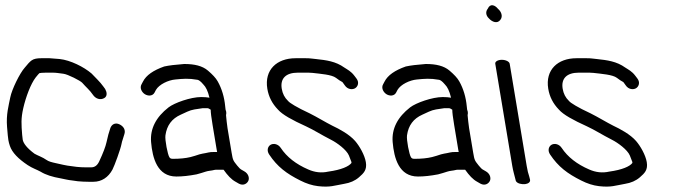

<svg xmlns="http://www.w3.org/2000/svg" viewBox="-20 -703 2570 732"><path d="M136.7 -481C121.5 -481 109.5 -479 100.8 -472.9C93.1 -467.5 85.1 -458.3 74.2 -444.9C55.1 -423.6 25.2 -362.3 19.2 -331.9C13 -300.2 3 -266.8 6.9 -219.1C9 -192.7 10.6 -176.5 11.9 -168.9C13.1 -161.7 15.2 -153.9 17.7 -146.7C26.1 -121.4 50 -97.3 85.5 -73.6C103.7 -61.5 120.6 -56.4 135.2 -48.2C154 -36.6 179.2 -28.5 213.2 -22.6C227 -20.2 238.2 -16.6 255.8 -14.9L275.7 -12.1L276 -12C290.7 -10.7 304.3 -10 317.1 -10H336.5C366.9 -10 392.9 -26.5 408.9 -56.7C416.8 -71.6 439.7 -134.9 443.1 -153.4C444.5 -160.9 446.1 -166.6 447.6 -170.3L447.7 -170.7L454.3 -192C456.3 -198 456.7 -205.6 453 -213C449.3 -220.3 442.8 -225.3 436.2 -228.6C418.5 -237.5 404.7 -227.9 400.2 -213.1C394.2 -193.6 392 -188.7 385.9 -160.1C382.6 -144.6 373.1 -119.4 358.1 -87.4C350.6 -71.7 340.7 -65 327.4 -65H307.9C296 -65 283.8 -65.6 272.6 -66.8L251.8 -69.6C242.6 -70.5 232.8 -72.1 220.9 -74.7L192.2 -81.1C176.9 -84.5 165.5 -87.3 157 -93.4C142.7 -103.7 124.1 -109.7 111.8 -116.8C83.1 -137.9 68.9 -156.7 66.6 -170.7C65.8 -175.5 65.1 -181.6 64.5 -188.9C61.4 -228.3 59.6 -250.8 68.7 -290.6C78.4 -333.1 97.3 -383.6 116.1 -407.8C123.2 -416.9 128.6 -422.7 130.4 -424.2C132.1 -424.7 141.5 -426 155.8 -426H177.5C196.1 -426 198.8 -424.5 221.8 -421.8C238.3 -419.9 286.8 -395.2 293.5 -387.4C307 -371.7 322.6 -359 333.8 -342.2C344.8 -325.6 363.3 -320.5 377.9 -329.3C390.1 -336.6 387.5 -352 381.2 -363.1L380.8 -363.9L374 -373.2C362.2 -390.4 339.9 -410.9 329.8 -422L329.1 -422.7L328.4 -423.3C300.1 -447.6 248.3 -473.8 207.3 -478L169.2 -481Z M729 -38.2 729.5 -38.3 747.5 -43.4C761 -47.4 768.4 -50.7 780.6 -52.1C793.9 -53.5 796.8 -56 805.3 -56H832.3C847.9 -34.2 861.7 -18.9 878.6 -9.8L890.6 -2.9C908.1 6.7 922.6 -3.3 927.1 -14.4C931.5 -25.5 926.5 -41.6 910.9 -50.1L898.6 -57.2L898.3 -57.4C897 -58.1 891.4 -62.6 884.4 -71.6C869.3 -90.8 868 -91 863.1 -120.5L847.4 -214.5C845.1 -228.6 843.1 -250.6 841.8 -263.2C841.4 -267.2 845.3 -271.8 839.9 -285.5C839.7 -288.9 839.4 -292.7 838.5 -298C835.3 -332.1 825.9 -364.8 809.8 -393.1C802.6 -405.9 790.2 -418.9 772.8 -433.8C751.5 -452.1 720.9 -459 683 -459H682.5L682.1 -459C648.3 -456.4 623.7 -453.5 606.9 -449.7L606.2 -449.6L605.6 -449.4C565.1 -435.1 537.3 -416.4 524.9 -391.6L519.7 -381.8C511.5 -367.9 520.5 -351.4 532.1 -344C543.6 -336.6 561.9 -335.6 569.4 -350.4L574.5 -360.2C586.7 -381.1 621.2 -397.6 648.8 -400C677.5 -402.7 698 -405 733.3 -398.7C737.2 -398 744.6 -393.8 754.7 -381.6L755.2 -381L755.7 -380.5C764.5 -371.7 772.3 -357 778.6 -330.6C770.6 -332 758.6 -333 747 -333C706.8 -333 645 -310.9 622.7 -293.7C575.3 -256.9 551.8 -212.7 556 -161.5C561.2 -99.8 580.1 -30 652.4 -30C675.4 -30 701 -32.8 729 -38.2ZM806 -133C806.6 -129.6 806.9 -127.8 807.8 -123.5H795.4C786.8 -123.5 780.2 -123.1 774.7 -121.7C756.3 -117.1 750.5 -118.8 723.2 -109L706.3 -104.2C687.3 -99.6 665.3 -97.5 639.2 -97.5C631.2 -97.5 628.5 -99.5 625.8 -103.6C619.2 -113.6 608.3 -169.3 610.7 -186.9C616 -225 635.2 -250.7 669.3 -265.9C676 -269 684.3 -272.8 694.3 -277.4C711.8 -285.6 729 -287 752.6 -290.5H771.3C772.9 -290.5 776.3 -289.8 783.3 -284.8C783.3 -274.2 785.7 -255.1 790.4 -227Z M1040 -284.9C1056.9 -265.7 1093.4 -245.5 1147 -221.2C1178.5 -206.6 1203.2 -189.9 1242.9 -169.7C1264.8 -158.6 1301.2 -132.1 1310.3 -110.1C1315.8 -96.9 1319 -88.3 1319.7 -85.8C1319.8 -84.8 1319.9 -84 1320 -81.8C1310.1 -68.4 1280.9 -55.6 1232.7 -48.9L1232.3 -48.8L1231.9 -48.8C1205.7 -42.9 1180.5 -45.7 1155.2 -56.9C1108.5 -77 1073.5 -104.4 1050.4 -139.1C1039.9 -154.9 1022.2 -157.2 1011.6 -151C1001.2 -144.9 995.8 -129.5 1006.3 -113.9C1037.3 -67.3 1072.3 -41.1 1124.9 -14.8C1147.9 -3.1 1170.2 4.1 1192.6 6.7C1239.1 12 1254.1 4.4 1291.9 -2.1C1314.4 -5.6 1333.5 -13.9 1348.5 -27C1367 -43.1 1379.7 -55.3 1374.8 -85C1370.2 -112.3 1350.4 -146.5 1334.1 -165.3C1311.9 -190.9 1273.4 -211.4 1247.2 -223.7C1222.8 -235.8 1189.3 -256.5 1160.6 -270.8C1111.5 -293.4 1083.8 -311.2 1079.2 -317.1L1078.5 -318L1077.7 -318.7C1065.2 -330.8 1057.4 -345.5 1054.2 -364.5C1047.7 -403.4 1069.3 -426 1115.8 -426H1155.6C1160.8 -426 1165.9 -425.7 1171.2 -425.1C1202.5 -421.4 1244.7 -418.6 1261 -406.1C1270.4 -398.9 1277.8 -393.9 1285.4 -390.1C1285.5 -389.9 1286.5 -388.9 1288 -386.7L1294.5 -377.7C1305.5 -361.1 1324.4 -360.4 1334.4 -366.9C1344 -373 1350.8 -388.4 1338.9 -403.9L1331.3 -413.9C1318.1 -431.5 1304.9 -437.4 1293 -445.3C1259.7 -469.3 1223.6 -473.7 1184.7 -477.9L1166.8 -479.9C1160.4 -480.7 1153.6 -481 1146.5 -481H1106.7C1035.6 -481 987.2 -436.9 999.2 -364.5C1004.2 -334.4 1017.2 -308.4 1040 -284.9Z M1650 -38.2 1650.5 -38.3 1668.5 -43.4C1682 -47.4 1689.4 -50.7 1701.6 -52.1C1714.9 -53.5 1717.8 -56 1726.3 -56H1753.3C1768.9 -34.2 1782.7 -18.9 1799.6 -9.8L1811.6 -2.9C1829.1 6.7 1843.6 -3.3 1848.1 -14.4C1852.5 -25.5 1847.5 -41.6 1831.9 -50.1L1819.6 -57.2L1819.3 -57.4C1818 -58.1 1812.4 -62.6 1805.4 -71.6C1790.3 -90.8 1789 -91 1784.1 -120.5L1768.4 -214.5C1766.1 -228.6 1764.1 -250.6 1762.8 -263.2C1762.4 -267.2 1766.3 -271.8 1760.9 -285.5C1760.7 -288.9 1760.4 -292.7 1759.5 -298C1756.3 -332.1 1746.9 -364.8 1730.8 -393.1C1723.6 -405.9 1711.2 -418.9 1693.8 -433.8C1672.5 -452.1 1641.9 -459 1604 -459H1603.5L1603.1 -459C1569.3 -456.4 1544.7 -453.5 1527.9 -449.7L1527.2 -449.6L1526.6 -449.4C1486.1 -435.1 1458.3 -416.4 1445.9 -391.6L1440.7 -381.8C1432.5 -367.9 1441.5 -351.4 1453.1 -344C1464.6 -336.6 1482.9 -335.6 1490.4 -350.4L1495.5 -360.2C1507.7 -381.1 1542.2 -397.6 1569.8 -400C1598.5 -402.7 1619 -405 1654.3 -398.7C1658.2 -398 1665.6 -393.8 1675.7 -381.6L1676.2 -381L1676.7 -380.5C1685.5 -371.7 1693.3 -357 1699.6 -330.6C1691.6 -332 1679.6 -333 1668 -333C1627.8 -333 1566 -310.9 1543.7 -293.7C1496.3 -256.9 1472.8 -212.7 1477 -161.5C1482.2 -99.8 1501.1 -30 1573.4 -30C1596.4 -30 1622 -32.8 1650 -38.2ZM1727 -133C1727.6 -129.6 1727.9 -127.8 1728.8 -123.5H1716.4C1707.8 -123.5 1701.2 -123.1 1695.7 -121.7C1677.3 -117.1 1671.5 -118.8 1644.2 -109L1627.3 -104.2C1608.3 -99.6 1586.3 -97.5 1560.2 -97.5C1552.2 -97.5 1549.5 -99.5 1546.8 -103.6C1540.2 -113.6 1529.3 -169.3 1531.7 -186.9C1537 -225 1556.2 -250.7 1590.3 -265.9C1597 -269 1605.3 -272.8 1615.3 -277.4C1632.8 -285.6 1650 -287 1673.6 -290.5H1692.3C1693.9 -290.5 1697.3 -289.8 1704.3 -284.8C1704.3 -274.2 1706.7 -255.1 1711.4 -227Z M1868.2 -460 1933.1 -70C1934.6 -61.3 1936.5 -52.4 1938.9 -43.2L1946.6 -13.5L1946.8 -13C1951.5 -3.1 1969.4 0.3 1981.8 -1C1993 -2.4 2004.5 -8.4 2000.1 -20.8L1997.4 -31.3L1997.2 -31.9C1994.1 -40 1991 -52.9 1988.1 -70L1923.2 -460C1921.8 -468.2 1908.2 -475 1893.2 -475C1878.1 -475 1866.8 -468.2 1868.2 -460ZM1839.6 -669.7C1831.1 -659.6 1831.2 -644.4 1844.5 -632.3C1856.4 -619.2 1875.7 -611.8 1887.2 -626.8C1899 -640.9 1890.3 -659.8 1878.7 -669.2C1867.2 -683.7 1848.8 -691.1 1839.6 -669.7Z M2111 -284.9C2127.9 -265.7 2164.4 -245.5 2218 -221.2C2249.5 -206.6 2274.2 -189.9 2313.9 -169.7C2335.8 -158.6 2372.2 -132.1 2381.3 -110.1C2386.8 -96.9 2390 -88.3 2390.7 -85.8C2390.8 -84.8 2390.9 -84 2391 -81.8C2381.1 -68.4 2351.9 -55.6 2303.7 -48.9L2303.3 -48.8L2302.9 -48.8C2276.7 -42.9 2251.5 -45.7 2226.2 -56.9C2179.5 -77 2144.5 -104.4 2121.4 -139.1C2110.9 -154.9 2093.2 -157.2 2082.6 -151C2072.2 -144.9 2066.8 -129.5 2077.3 -113.9C2108.3 -67.3 2143.3 -41.1 2195.9 -14.8C2218.9 -3.1 2241.2 4.1 2263.6 6.7C2310.1 12 2325.1 4.4 2362.9 -2.1C2385.4 -5.6 2404.5 -13.9 2419.5 -27C2438 -43.1 2450.7 -55.3 2445.8 -85C2441.2 -112.3 2421.4 -146.5 2405.1 -165.3C2382.9 -190.9 2344.4 -211.4 2318.2 -223.7C2293.8 -235.8 2260.3 -256.5 2231.6 -270.8C2182.5 -293.4 2154.8 -311.2 2150.2 -317.1L2149.5 -318L2148.7 -318.7C2136.2 -330.8 2128.4 -345.5 2125.2 -364.5C2118.7 -403.4 2140.3 -426 2186.8 -426H2226.6C2231.8 -426 2236.9 -425.7 2242.2 -425.1C2273.5 -421.4 2315.7 -418.6 2332 -406.1C2341.4 -398.9 2348.8 -393.9 2356.4 -390.1C2356.5 -389.9 2357.5 -388.9 2359 -386.7L2365.5 -377.7C2376.5 -361.1 2395.4 -360.4 2405.4 -366.9C2415 -373 2421.8 -388.4 2409.9 -403.9L2402.3 -413.9C2389.1 -431.5 2375.9 -437.4 2364 -445.3C2330.7 -469.3 2294.6 -473.7 2255.7 -477.9L2237.8 -479.9C2231.4 -480.7 2224.6 -481 2217.5 -481H2177.7C2106.6 -481 2058.2 -436.9 2070.2 -364.5C2075.2 -334.4 2088.2 -308.4 2111 -284.9Z"/></svg>

Font: MewTooHand
Style: BdCondLta
Weight: 400
Designer: Mew Too, Robert Jablonski
Version: Version 0.77